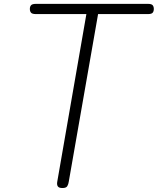

<svg xmlns="http://www.w3.org/2000/svg" viewBox="-20 -948 796 968"><path d="M295 0Q277.5 0 271.8 -8Q266 -16 268.5 -31L415.5 -877H161.5Q142.5 -877 136.5 -884Q130.5 -891 130.5 -903Q130.5 -914.5 136.5 -921.5Q142.5 -928.5 161.5 -928.5H726Q744 -928.5 749.8 -921.5Q755.5 -914.5 755.5 -903Q755.5 -891 749.8 -884Q744 -877 726 -877H474.5L326.5 -31Q325 -20 319.5 -10Q314 0 295 0Z"/></svg>

Font: Edu AU VIC WA NT Pre
Style: Regular
Weight: 400
Designer: Tina and Corey Anderson, Eben Sorkin, Mirko Velimirovic
Foundry: Google for Education
Version: Version 1.001